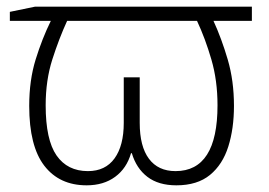

<svg xmlns="http://www.w3.org/2000/svg" viewBox="-20 -551 815 581"><path d="M742.2 -530.8V-487.8H626Q650.4 -434.6 669.2 -370.6Q688 -306.6 688 -230.5Q688 -162.1 670.9 -107.7Q653.8 -53.2 615.5 -21.7Q577.1 9.8 513.7 9.8Q459.5 9.8 426 -15.9Q392.6 -41.5 378.9 -87.4H376.5Q363.3 -41.5 328.4 -15.9Q293.5 9.8 242.2 9.8Q159.7 9.8 114 -49.6Q68.4 -108.9 68.4 -230.5Q68.4 -308.1 87.9 -371.1Q107.4 -434.1 133.8 -487.8H9.8V-515.1L85.9 -530.8ZM576.2 -487.8H183.1Q158.7 -434.6 138.4 -371.3Q118.2 -308.1 118.2 -232.4Q118.2 -127.9 151.1 -80.6Q184.1 -33.2 246.1 -33.2Q298.8 -33.2 326.7 -71.8Q354.5 -110.4 354.5 -179.2V-316.9H402.8V-179.2Q402.8 -107.9 430.7 -70.6Q458.5 -33.2 511.2 -33.2Q638.2 -33.2 638.2 -232.4Q638.2 -307.6 619.6 -371.1Q601.1 -434.6 576.2 -487.8Z"/></svg>

Font: Open Sans Light
Style: Regular
Weight: 300
Designer: Monotype Design Team
Foundry: Monotype Imaging Inc.
Version: Version 3.000; ttfautohint (v1.8.4)